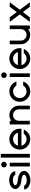

<svg xmlns="http://www.w3.org/2000/svg" viewBox="2013 -2788 788 4855"><g transform="rotate(-90 2407.5 -360.0)"><path d="M46.4 -144.5H142.1Q142.1 -117.2 182.4 -97.9Q222.7 -78.6 279.8 -78.6Q336.9 -78.6 377.4 -97.9Q418 -117.2 418 -144.5Q418 -167 389.6 -184.6Q361.3 -202.1 317.4 -207.5L239.3 -218.3Q160.2 -228.5 108.2 -270.5Q56.2 -312.5 56.2 -368.2Q56.2 -431.6 121.8 -476.8Q187.5 -522 279.8 -522Q373 -522 438.7 -476.8Q504.4 -431.6 504.4 -368.2H409.2Q409.2 -393.6 371.1 -411.6Q333 -429.7 279.8 -429.7Q226.6 -429.7 189.2 -411.6Q151.9 -393.6 151.9 -368.2Q151.9 -347.7 178 -331.5Q204.1 -315.4 245.1 -310.5L323.2 -299.8Q405.3 -289.1 459.5 -245.6Q513.7 -202.1 513.7 -144.5Q513.7 -101.6 482.4 -65.2Q451.2 -28.8 397.2 -7.6Q343.3 13.7 279.8 13.7Q216.3 13.7 162.6 -7.6Q108.9 -28.8 77.6 -65.2Q46.4 -101.6 46.4 -144.5Z M723.9 -705.1Q744.6 -684.6 744.6 -654.8Q744.6 -625 723.9 -604.5Q703.1 -584 673.3 -584Q643.6 -584 622.8 -604.5Q602.1 -625 602.1 -654.8Q602.1 -684.6 622.8 -705.1Q643.6 -725.6 673.3 -725.6Q703.1 -725.6 723.9 -705.1ZM626.5 0V-508.3H719.7V0Z M850.6 0V-734.4H944.3V0Z M1580.1 -254.4Q1580.1 -232.9 1577.1 -212.4H1150.4Q1164.6 -156.2 1210.7 -119.6Q1256.8 -83 1316.4 -83Q1358.4 -83 1394.8 -102.1Q1431.2 -121.1 1454.6 -153.3H1560.1Q1529.8 -80.6 1463.9 -35.4Q1397.9 9.8 1316.4 9.8Q1244.6 9.8 1183.8 -25.6Q1123 -61 1087.9 -121.8Q1052.7 -182.6 1052.7 -254.4Q1052.7 -325.7 1087.9 -386.5Q1123 -447.3 1183.8 -482.7Q1244.6 -518.1 1316.4 -518.1Q1388.2 -518.1 1449 -482.7Q1509.8 -447.3 1544.9 -386.5Q1580.1 -325.7 1580.1 -254.4ZM1152.3 -301.8H1480.5Q1464.8 -355.5 1419.4 -389.9Q1374 -424.3 1316.4 -424.3Q1258.8 -424.3 1213.4 -389.9Q1168 -355.5 1152.3 -301.8Z M1688 0V-508.3H1781.7V-469.2Q1846.2 -518.1 1925.8 -518.1Q1974.1 -518.1 2018.1 -499.3Q2062 -480.5 2093.8 -448.7Q2125.5 -417 2144.3 -373Q2163.1 -329.1 2163.1 -280.8V0H2070.3V-280.8Q2070.3 -340.3 2028.1 -382.3Q1985.8 -424.3 1925.8 -424.3Q1866.2 -424.3 1824 -382.3Q1781.7 -340.3 1781.7 -280.8V0Z M2525.9 -83Q2572.3 -83 2611.6 -106.2Q2650.9 -129.4 2673.8 -168.5H2775.4Q2748 -89.8 2679.7 -40Q2611.3 9.8 2525.9 9.8Q2454.1 9.8 2393.3 -25.6Q2332.5 -61 2297.4 -121.8Q2262.2 -182.6 2262.2 -254.4Q2262.2 -325.7 2297.4 -386.5Q2332.5 -447.3 2393.3 -482.7Q2454.1 -518.1 2525.9 -518.1Q2611.8 -518.1 2680.2 -468.3Q2748.5 -418.5 2775.4 -339.4H2673.8Q2650.9 -377.9 2611.6 -401.1Q2572.3 -424.3 2525.9 -424.3Q2455.1 -424.3 2405.3 -374.8Q2355.5 -325.2 2355.5 -254.4Q2355.5 -183.6 2405.3 -133.3Q2455.1 -83 2525.9 -83Z M2985.1 -705.1Q3005.9 -684.6 3005.9 -654.8Q3005.9 -625 2985.1 -604.5Q2964.4 -584 2934.6 -584Q2904.8 -584 2884 -604.5Q2863.3 -625 2863.3 -654.8Q2863.3 -684.6 2884 -705.1Q2904.8 -725.6 2934.6 -725.6Q2964.4 -725.6 2985.1 -705.1ZM2887.7 0V-508.3H2981V0Z M3617.7 -254.4Q3617.7 -232.9 3614.7 -212.4H3188Q3202.1 -156.2 3248.3 -119.6Q3294.4 -83 3354 -83Q3396 -83 3432.4 -102.1Q3468.8 -121.1 3492.2 -153.3H3597.7Q3567.4 -80.6 3501.5 -35.4Q3435.5 9.8 3354 9.8Q3282.2 9.8 3221.4 -25.6Q3160.6 -61 3125.5 -121.8Q3090.3 -182.6 3090.3 -254.4Q3090.3 -325.7 3125.5 -386.5Q3160.6 -447.3 3221.4 -482.7Q3282.2 -518.1 3354 -518.1Q3425.8 -518.1 3486.6 -482.7Q3547.4 -447.3 3582.5 -386.5Q3617.7 -325.7 3617.7 -254.4ZM3189.9 -301.8H3518.1Q3502.4 -355.5 3457 -389.9Q3411.6 -424.3 3354 -424.3Q3296.4 -424.3 3251 -389.9Q3205.6 -355.5 3189.9 -301.8Z M3716.8 -227.5V-508.3H3809.6V-227.5Q3809.6 -167.5 3851.8 -125.2Q3894 -83 3954.1 -83Q4013.7 -83 4055.9 -125.2Q4098.1 -167.5 4098.1 -227.5V-508.3H4191.4V0H4098.1V-39.6Q4034.2 9.8 3954.1 9.8Q3905.8 9.8 3861.8 -9Q3817.9 -27.8 3786.1 -59.6Q3754.4 -91.3 3735.6 -135.3Q3716.8 -179.2 3716.8 -227.5Z M4281.2 0 4471.2 -254.4 4281.2 -508.3H4397L4530.3 -331.5L4662.6 -508.3H4779.3L4588.4 -254.4L4779.3 0H4662.6L4530.3 -176.8L4397 0Z"/></g></svg>

Font: Basically A Sans Serif Medium
Style: Regular
Weight: 500
Designer: Hyung-Suk Kim
Foundry: Mental Design
Version: 1.000